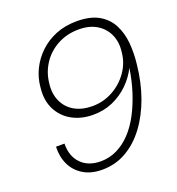

<svg xmlns="http://www.w3.org/2000/svg" viewBox="-131 -818 863 937"><g transform="rotate(-20 300.0 -350.0)"><path d="M242 12Q184 12 144 -12.5Q104 -37 84.5 -78Q65 -119 67 -171H111Q110 -105 147.5 -67Q185 -29 249 -29Q294 -29 334 -48.5Q374 -68 407 -103.5Q440 -139 465 -187Q490 -235 508 -291.5Q526 -348 535 -410Q513 -366 477 -331Q441 -296 394.5 -275.5Q348 -255 292 -255Q231 -255 183.5 -281Q136 -307 111.5 -355.5Q87 -404 95 -470Q99 -518 120.5 -561.5Q142 -605 178 -639Q214 -673 262.5 -692.5Q311 -712 371 -712Q440 -712 483.5 -687.5Q527 -663 549.5 -620.5Q572 -578 577 -524.5Q582 -471 575 -412Q566 -324 538.5 -247Q511 -170 467.5 -111.5Q424 -53 367 -20.5Q310 12 242 12ZM303 -296Q360 -296 409 -323Q458 -350 489.5 -395Q521 -440 526 -493Q533 -544 515.5 -584Q498 -624 460 -647.5Q422 -671 367 -671Q305 -671 256 -644.5Q207 -618 177.5 -573.5Q148 -529 142 -475Q135 -421 153.5 -380.5Q172 -340 210.5 -318Q249 -296 303 -296Z"/></g></svg>

Font: DM Sans 28pt ExtraLight
Style: Italic
Weight: 250
Italic angle: -10°
Version: Version 4.004;gftools[0.9.30]